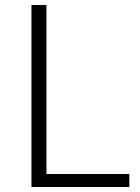

<svg xmlns="http://www.w3.org/2000/svg" viewBox="-20 -749 562 769"><path d="M106 0H498V-52H166V-729H106Z"/></svg>

Font: Noto Sans SC Light
Style: Regular
Weight: 300
Designer: Ryoko NISHIZUKA 西塚涼子 (kana, bopomofo & ideographs); Paul D. Hunt (Latin, Greek & Cyrillic); Sandoll Communications 산돌커뮤니
Foundry: Adobe
Version: Version 2.004;hotconv 1.0.118;makeotfexe 2.5.65603